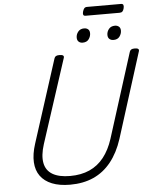

<svg xmlns="http://www.w3.org/2000/svg" viewBox="-80 -1442 1215 1526"><g transform="rotate(-5 527.0 -679.0)"><path d="M417 19Q332 19 272.5 -5Q213 -29 180.5 -74Q148 -119 144.5 -183.5Q141 -248 167 -329L380 -992Q384 -1004 393 -1009.5Q402 -1015 422 -1015Q441 -1015 449.5 -1009Q458 -1003 454 -990L236 -320Q208 -232 219.5 -171.5Q231 -111 282.5 -80.5Q334 -50 423 -50Q511 -50 578 -80Q645 -110 692 -169.5Q739 -229 767 -316L981 -992Q985 -1004 994 -1009.5Q1003 -1015 1022 -1015Q1061 -1015 1053 -990L838 -309Q803 -201 744 -127.5Q685 -54 603.5 -17.5Q522 19 417 19ZM614 -1097Q595 -1097 582.5 -1108Q570 -1119 570 -1141Q570 -1167 587 -1188Q604 -1209 635 -1209Q654 -1209 666.5 -1198.5Q679 -1188 679 -1166Q679 -1141 663 -1119Q647 -1097 614 -1097ZM860 -1097Q841 -1097 828 -1108Q815 -1119 815 -1141Q815 -1167 832 -1188Q849 -1209 881 -1209Q899 -1209 912 -1198.5Q925 -1188 925 -1166Q925 -1141 909 -1119Q893 -1097 860 -1097ZM657 -1308Q641 -1308 637.5 -1317Q634 -1326 638 -1341Q643 -1359 650.5 -1368Q658 -1377 673 -1377H943Q959 -1377 962.5 -1367Q966 -1357 962 -1341Q958 -1324 950 -1316Q942 -1308 927 -1308Z"/></g></svg>

Font: Playwrite US Trad Light
Style: Regular
Weight: 300
Designer: Veronika Burian, José Scaglione
Foundry: TypeTogether
Version: Version 1.003